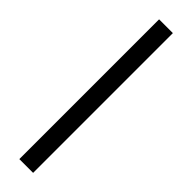

<svg xmlns="http://www.w3.org/2000/svg" viewBox="-249 -690 680 680"><g transform="rotate(45 91.0 -350.0)"><path d="M57 0H126V-700H57Z"/></g></svg>

Font: MCL Standard Light
Style: Regular
Weight: 300
Designer: Květoslav Bartoš
Foundry: Florian Karsten
Version: Version 1.001;Glyphs 3.2.3 (3260)